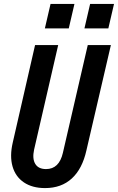

<svg xmlns="http://www.w3.org/2000/svg" viewBox="-20 -950 602 980"><path d="M210 10Q145 10 102 -19Q59 -48 44 -100.5Q29 -153 45 -222L159 -720H277L154 -186Q144 -140 160 -113.5Q176 -87 215 -87Q282 -87 301 -170L428 -720H546L421 -182Q400 -88 346.5 -39Q293 10 210 10ZM411 -805 440 -930H562L533 -805ZM209 -805 238 -930H360L331 -805Z"/></svg>

Font: Instrument Sans Condensed SemiBold Italic
Style: Regular
Weight: 600
Width: 3
Italic angle: -13°
Designer: Rodrigo Fuenzalida
Foundry: fragTYPE
Version: Version 1.000; ttfautohint (v1.8.4.7-5d5b);gftools[0.9.28]